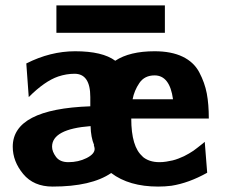

<svg xmlns="http://www.w3.org/2000/svg" viewBox="-20 -677 834 708"><path d="M188 -556V-657H588V-556ZM27 -136Q27 -275 313 -285V-319Q313 -405 255 -405Q225 -405 195 -395Q145 -378 86 -319L77 -443Q166 -488 257 -488Q358 -488 405 -453Q458 -488 550 -488Q612 -488 653.5 -468Q695 -448 715 -410Q735 -372 742.5 -332.5Q750 -293 750 -240H464Q464 -135 506 -100H505Q529 -79 568 -79Q580 -79 593 -81Q606 -83 616.5 -85.5Q627 -88 638.5 -92.5Q650 -97 658.5 -101Q667 -105 677 -111Q687 -117 693 -121Q699 -125 707 -131.5Q715 -138 718.5 -140.5Q722 -143 728 -148L735 -154L744 -40Q676 -2 612 8Q588 11 563 11Q456 11 390 -39Q317 11 174 11Q104 11 65.5 -35.5Q27 -82 27 -136ZM172 -136Q172 -118 186.5 -98.5Q201 -79 232 -79Q269 -79 299 -94Q329 -109 329 -128Q329 -132 326 -142H327Q315 -171 314 -212Q172 -201 172 -136ZM469 -311H618Q606 -399 550 -399Q513 -399 494 -371Q475 -343 469 -311Z"/></svg>

Font: Coval
Style: Black
Weight: 1000
Foundry: Context Ltd
Version: Version 001.000